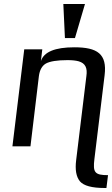

<svg xmlns="http://www.w3.org/2000/svg" viewBox="-20 -730 559 958"><path d="M451 64 502 -355C515 -461 466 -494 351 -494C254 -494 199 -471 184 -425L191 -484H101L42 0H132L174 -350C178 -381 190 -402 209 -413C229 -424 265 -430 317 -430C340 -430 359 -428 373 -424C406 -414 417 -391 411 -350L360 69C354 117 360 152 379 175C398 197 439 208 502 208H511L519 144C452 144 443 130 451 64ZM354 -540 404 -710H296L304 -540Z"/></svg>

Font: Gamestation Display
Style: Italic
Weight: 400
Designer: Jonas Hecksher
Foundry: Jonas Hecksher, Playtypeª, e-types AS
Version: Version 1.003